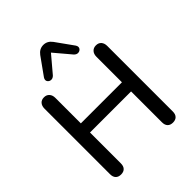

<svg xmlns="http://www.w3.org/2000/svg" viewBox="-250 -1054 1203 1203"><g transform="rotate(-45 351.0 -452.5)"><path d="M67 -43V-624Q67 -648 79.5 -662.5Q92 -677 115 -677Q137 -677 150 -662.5Q163 -648 163 -624V-398H527V-624Q527 -648 540 -662.5Q553 -677 575 -677Q598 -677 610.5 -662.5Q623 -648 623 -624V-43Q623 -19 610.5 -6Q598 7 575 7Q552 7 539.5 -6Q527 -19 527 -43V-317H163V-43Q163 -19 150.5 -6Q138 7 115 7Q92 7 79.5 -6Q67 -19 67 -43ZM226 -722Q214 -722 205.5 -729.5Q197 -737 197 -748Q197 -756 203 -765L286 -881Q309 -912 344 -912Q379 -912 402 -881L485 -765Q491 -756 491 -748Q491 -737 482.5 -729.5Q474 -722 462 -722Q449 -722 437 -734L344 -844L251 -734Q239 -722 226 -722Z"/></g></svg>

Font: SN Pro
Style: Regular
Weight: 400
Designer: Tobias Whetton
Foundry: Supernotes
Version: Version 1.003